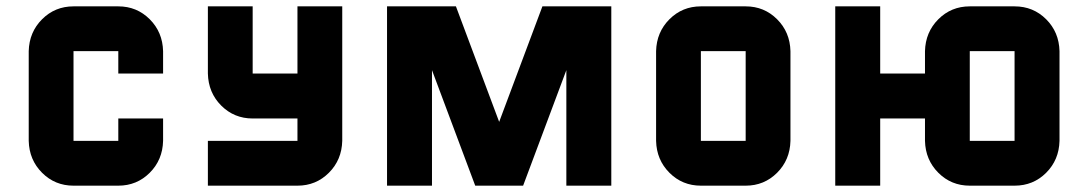

<svg xmlns="http://www.w3.org/2000/svg" viewBox="-20 -587 3440 607"><path d="M495.6 -141.6Q494.1 -81.5 453.4 -40.8Q412.6 0 354 0H212.4Q153.8 0 113 -40.8Q72.3 -81.5 70.8 -141.6V-425.3Q72.3 -485.4 113 -526.1Q153.8 -566.9 212.4 -566.9H354Q412.6 -566.9 453.4 -526.1Q494.1 -485.4 495.6 -425.3V-354.5H354V-425.3H212.4V-141.6H354V-212.4H495.6Z M920.4 -566.9H1062V-141.6Q1060.5 -81.5 1019.8 -40.8Q979 0 920.4 0H637.2V-141.6H920.4V-212.4H778.8Q720.2 -212.4 679.4 -253.2Q638.7 -293.9 637.2 -354.5V-566.9H778.8V-354.5H920.4Z M1694.8 -566.9H1912.6V0H1770.5V-365.2L1633.8 0H1482.4L1345.7 -365.2V0H1203.6V-566.9H1421.4L1558.1 -201.7Z M2337.4 -141.6V-425.3H2195.8V-141.6ZM2479 -141.6Q2477.5 -81.5 2436.8 -40.8Q2396 0 2337.4 0H2195.8Q2137.2 0 2096.4 -40.8Q2055.7 -81.5 2054.2 -141.6V-425.3Q2055.7 -485.4 2096.4 -526.1Q2137.2 -566.9 2195.8 -566.9H2337.4Q2396 -566.9 2436.8 -526.1Q2477.5 -485.4 2479 -425.3Z M3187.5 -141.6V-425.3H3045.9V-141.6ZM3329.6 -141.6Q3328.1 -81.5 3287.4 -40.8Q3246.6 0 3187.5 0H3045.9Q2987.3 0 2946.5 -40.8Q2905.8 -81.5 2904.3 -141.6V-212.4H2762.7V0H2620.6V-566.9H2762.7V-354.5H2904.3V-425.3Q2905.8 -485.4 2946.5 -526.1Q2987.3 -566.9 3045.9 -566.9H3187.5Q3246.6 -566.9 3287.4 -526.1Q3328.1 -485.4 3329.6 -425.3Z"/></svg>

Font: Blazma
Style: Regular
Weight: 400
Designer: GGBotNet
Version: 1.00